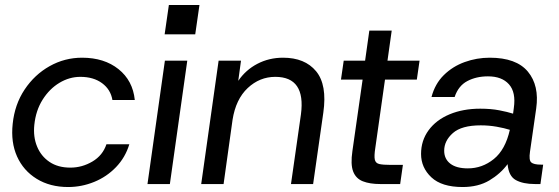

<svg xmlns="http://www.w3.org/2000/svg" viewBox="-20 -740 2249 772"><path d="M254 12Q181 12 127.5 -21Q74 -54 48.5 -111Q23 -168 31 -242Q39 -320 79 -380Q119 -440 179.5 -474Q240 -508 310 -508Q399 -508 456.5 -462Q514 -416 522 -338H432Q425 -380 390.5 -405.5Q356 -431 303 -431Q259 -431 219 -407Q179 -383 151.5 -339.5Q124 -296 118 -238Q113 -190 129 -151Q145 -112 179 -89Q213 -66 263 -66Q310 -66 351.5 -90.5Q393 -115 408 -160H500Q484 -107 446.5 -68Q409 -29 358.5 -8.5Q308 12 254 12Z M642 -602 659 -720H782L765 -602ZM573 0 643 -496H733L663 0Z M1150 0 1190 -280Q1210 -431 1087 -431Q1024 -431 976 -386Q928 -341 915 -258L879 0H789L859 -496H949L938 -415Q968 -459 1015 -483.5Q1062 -508 1118 -508Q1206 -508 1251 -453.5Q1296 -399 1280 -287L1239 0Z M1509 0Q1467 0 1439 -11Q1411 -22 1400 -50.5Q1389 -79 1397 -133L1438 -420H1351L1362 -496H1448L1465 -617H1555L1538 -496H1667L1656 -420H1528L1489 -145Q1484 -113 1487 -98.5Q1490 -84 1505 -80.5Q1520 -77 1551 -77H1600L1589 0Z M1840 12Q1756 12 1714.5 -27Q1673 -66 1673 -121Q1673 -175 1703.5 -216.5Q1734 -258 1788 -280.5Q1842 -303 1911 -303Q1954 -303 1987.5 -296.5Q2021 -290 2043 -283L2046 -306Q2055 -369 2026.5 -401Q1998 -433 1942 -433Q1895 -433 1859 -414Q1823 -395 1808 -350H1715Q1729 -403 1764.5 -438Q1800 -473 1848.5 -490.5Q1897 -508 1949 -508Q2056 -508 2102.5 -452Q2149 -396 2136 -304L2111 -130Q2106 -96 2116 -87Q2126 -78 2156 -78H2164L2153 0H2131Q2083 0 2054 -16Q2025 -32 2021 -80Q1992 -41 1947.5 -14.5Q1903 12 1840 12ZM1766 -134Q1766 -101 1790.5 -82Q1815 -63 1861 -63Q1919 -63 1965.5 -100.5Q2012 -138 2030 -218Q2008 -225 1977 -230.5Q1946 -236 1913 -236Q1836 -236 1801 -205Q1766 -174 1766 -134Z"/></svg>

Font: Host Grotesk
Style: Italic
Weight: 400
Italic angle: -8°
Designer: Doğukan Karapınar based on Poppins by Indian Type Foundry, Jonny Pinhorn
Foundry: Element Type
Version: Version 1.001; ttfautohint (v1.8.4.7-5d5b)